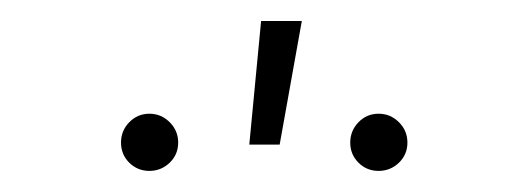

<svg xmlns="http://www.w3.org/2000/svg" viewBox="-20 -829 493 182"><path d="M227.5 -809.1H266.1L245.1 -691.9H216.3ZM94.7 -693.8Q94.7 -705.1 102.5 -713.1Q110.4 -721.2 121.6 -721.2Q132.8 -721.2 140.9 -713.1Q148.9 -705.1 148.9 -693.8Q148.9 -682.6 140.9 -674.8Q132.8 -667 121.6 -667Q110.4 -667 102.5 -674.8Q94.7 -682.6 94.7 -693.8ZM312 -693.8Q312 -705.1 319.8 -713.1Q327.6 -721.2 338.9 -721.2Q350.1 -721.2 358.2 -713.1Q366.2 -705.1 366.2 -693.8Q366.2 -682.6 358.2 -674.8Q350.1 -667 338.9 -667Q327.6 -667 319.8 -674.8Q312 -682.6 312 -693.8Z"/></svg>

Font: Roboto Thin
Style: Regular
Weight: 250
Designer: Google
Version: Version 2.134; 2016